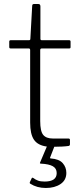

<svg xmlns="http://www.w3.org/2000/svg" viewBox="-20 -730 405 955"><path d="M331 -523C331 -527.7 328.7 -530 324 -530H188C183.3 -530 181 -532.3 181 -537V-698C181 -706 177.7 -710 171 -710H149C145.7 -710 143.3 -709.2 142 -707.5C140.7 -705.8 140 -703 140 -699L131 -537C131 -532.3 128.7 -530 124 -530H33C28.3 -530 26 -527.7 26 -523V-496C26 -491.3 28.3 -489 33 -489H123C127.7 -489 130 -486.3 130 -481V-120C130 -82 136.3 -53.7 149 -35C161.7 -16.3 183 -5 213 -1L179 79C177.7 82.3 179.3 84 184 84C210.7 85.3 230.3 89.7 243 97C255.7 104.3 262 115.7 262 131C262 159 242 173 202 173C188.7 173 177.8 171.5 169.5 168.5C161.2 165.5 153 161 145 155C141.7 153 139.3 153.3 138 156L128 177C127.3 180.3 128.3 182.7 131 184C153 198 178.7 205 208 205C237.3 205 261.7 198.5 281 185.5C300.3 172.5 310 154 310 130C310 111.3 304 95.2 292 81.5C280 67.8 260 60 232 58C229.3 58 228.3 56.7 229 54L250 0C262.7 0 275.5 -0.3 288.5 -1C301.5 -1.7 312.3 -2.7 321 -4C325.7 -4.7 328 -7.7 328 -13V-34C328 -38.7 325.3 -41 320 -41H243C221 -41 205 -47 195 -59C185 -71 180 -94 180 -128V-481C180 -486.3 182.7 -489 188 -489H324C326.7 -489 328.5 -489.5 329.5 -490.5C330.5 -491.5 331 -493.3 331 -496Z"/></svg>

Font: Libre Franklin ExtraLight
Style: Regular
Weight: 275
Designer: Pablo Impallari, Rodrigo Fuenzalida
Foundry: Impallari Type
Version: Version 1.002; ttfautohint (v1.5)